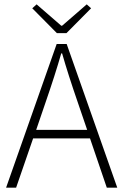

<svg xmlns="http://www.w3.org/2000/svg" viewBox="-20 -861 566 881"><path d="M188 -388 146 -265H380L338 -388Q292 -521 265 -616H261Q234 -521 188 -388ZM8 0 240 -659H286L518 0H470L393 -226H132L54 0ZM241 -709 128 -823 148 -841 261 -743H265L378 -841L398 -823L285 -709Z"/></svg>

Font: Toshiba Sans Light
Style: Regular
Weight: 300
Designer: Paul D. Hunt
Foundry: Toshiba Corporation
Version: Version 2.020;PS 2.0;hotconv 1.0.86;makeotf.lib2.5.63406